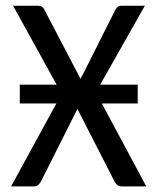

<svg xmlns="http://www.w3.org/2000/svg" viewBox="-20 -662 559 682"><path d="M181.2 -361.3 26.4 -641.6H115.2Q125 -641.6 129.2 -638.2Q133.3 -634.8 136.7 -629.4L266.1 -381.8Q267.1 -384.8 268.8 -387.9Q270.5 -391.1 272.5 -394L390.1 -627.9Q394 -634.3 398.4 -637.9Q402.8 -641.6 409.7 -641.6H494.6L335.9 -361.3H469.2V-294.4H341.8L499.5 0H411.6Q401.9 0 396.2 -5.4Q390.6 -10.7 387.2 -16.6L254.9 -275.4L250.5 -266.1L125 -16.6Q121.1 -10.3 116 -5.1Q110.8 0 102.5 0H19.5L180.2 -294.4H50.3V-361.3Z"/></svg>

Font: Carlito
Style: Regular
Weight: 400
Designer: Lukasz Dziedzic
Foundry: tyPoland Lukasz Dziedzic
Version: Version 1.104